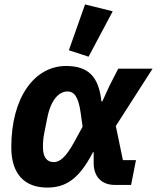

<svg xmlns="http://www.w3.org/2000/svg" viewBox="-20 -835 709 867"><path d="M489 -784 364 -815 291 -608 380 -579ZM594 -112H535L503 -266L669 -525H514L474 -447L442 -377H438C426 -489 379 -537 278 -537C137 -537 31 -397 31 -170C31 -48 92 12 193 12C275 12 336 -24 400 -148H403V-99C403 -36 440 0 498 0H572ZM223 -103C194 -103 174 -122 174 -170C174 -194 175 -209 180 -235L194 -305C211 -388 248 -422 285 -422C314 -422 334 -399 344 -327L353 -263L317 -197C277 -123 249 -103 223 -103Z"/></svg>

Font: Braiins Sans
Style: Bold Italic
Weight: 700
Italic angle: -11.31°
Designer: Mike Abbink, Paul van der Laan, Pieter van Rosmalen, Jiri Chlebus, Lubos Buracinsky
Foundry: Bold Monday, Sudetype
Version: Version 1.000;hotconv 1.0.109;makeotfexe 2.5.65596